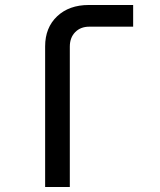

<svg xmlns="http://www.w3.org/2000/svg" viewBox="-20 -750 640 770"><path d="M161 0V-564Q161 -639 209 -684.5Q257 -730 336 -730H514V-643H338Q303 -643 281.5 -621Q260 -599 260 -563V0Z"/></svg>

Font: JetBrainsMono NFM Medium
Style: Regular
Weight: 500
Monospace: yes
Designer: Philipp Nurullin, Konstantin Bulenkov
Foundry: JetBrains
Version: Version 2.304; ttfautohint (v1.8.4.7-5d5b);Nerd Fonts 3.3.0